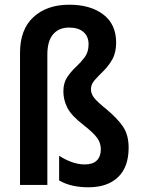

<svg xmlns="http://www.w3.org/2000/svg" viewBox="-20 -785 597 815"><path d="M473 -604Q473 -562 457 -533.5Q441 -505 419.5 -484Q398 -463 382 -445Q366 -427 366 -406Q366 -386 381 -368Q396 -350 431 -322Q479 -282 502.5 -247Q526 -212 526 -158Q526 -76 481 -33Q436 10 355 10Q319 10 288 3Q257 -4 231 -19V-124Q253 -109 282 -98Q311 -87 340 -87Q374 -87 391 -104Q408 -121 408 -151Q408 -178 392.5 -199.5Q377 -221 335 -254Q283 -294 266 -327.5Q249 -361 249 -397Q249 -433 265 -457Q281 -481 302 -500.5Q323 -520 339.5 -542Q356 -564 356 -597Q356 -630 334.5 -649Q313 -668 273 -668Q230 -668 205.5 -639.5Q181 -611 181 -553V0H65V-561Q65 -660 122 -712.5Q179 -765 274 -765Q364 -765 418.5 -723.5Q473 -682 473 -604Z"/></svg>

Font: Noto Sans Khmer UI Condensed SemiBold
Style: Regular
Weight: 600
Width: 3
Designer: Danh Hong and the Monotype Design Team
Foundry: Monotype Imaging Inc.
Version: Version 2.002; ttfautohint (v1.8.4.7-5d5b)